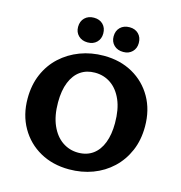

<svg xmlns="http://www.w3.org/2000/svg" viewBox="-126 -984 1050 1112"><g transform="rotate(15 399.5 -428.0)"><path d="M387 15Q289 15 213 -27.5Q137 -70 93.5 -146Q50 -222 50 -320Q50 -401 78 -466Q106 -531 156 -577Q206 -623 272 -648Q338 -673 414 -673Q512 -673 587.5 -630.5Q663 -588 706 -512.5Q749 -437 749 -338Q749 -257 721 -192Q693 -127 643.5 -80.5Q594 -34 528.5 -9.5Q463 15 387 15ZM413 -92Q465 -92 501.5 -118.5Q538 -145 557 -194.5Q576 -244 576 -312Q576 -395 551.5 -451Q527 -507 485 -536Q443 -565 389 -565Q339 -565 302.5 -539.5Q266 -514 246 -464.5Q226 -415 226 -344Q226 -263 251 -206.5Q276 -150 318.5 -121Q361 -92 413 -92ZM301 -723Q267 -723 246 -743.5Q225 -764 225 -796Q225 -830 246 -850.5Q267 -871 301 -871Q335 -871 355.5 -850.5Q376 -830 376 -796Q376 -764 355.5 -743.5Q335 -723 301 -723ZM515 -723Q480 -723 459 -743.5Q438 -764 438 -796Q438 -830 459 -850.5Q480 -871 515 -871Q548 -871 568.5 -850.5Q589 -830 589 -796Q589 -764 568.5 -743.5Q548 -723 515 -723Z"/></g></svg>

Font: Ysabeau ExtraBold
Style: Regular
Weight: 800
Designer: Christian Thalmann (Catharsis Fonts)
Version: Version 2.002